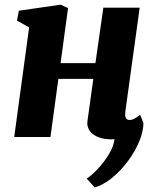

<svg xmlns="http://www.w3.org/2000/svg" viewBox="-20 -588 667 824"><path d="M518 -110Q513 -73 536.5 -73Q545 -73 553.8 -77.2Q562.5 -81.5 581.5 -95L595.5 -60.5Q595.5 -24 577.5 19.2Q559.5 62.5 529.2 103.2Q499 144 462 174.5Q425 205 386.5 216.5L352 178.5Q374 164.5 400.5 136Q427 107.5 447.5 73.5Q468 39.5 471.5 9Q468.5 9 465.5 9.5Q462.5 10 459.5 10Q408 10 379.2 -12.2Q350.5 -34.5 355.5 -69.5L380.5 -249.5H230.5L196.5 0H41L105 -470.5L53 -499.5L61 -542L240.5 -568L272 -553L240 -317H389.5L423.5 -555H579.5Z"/></svg>

Font: Merriweather Black
Style: Italic
Weight: 900
Italic angle: -7.8°
Designer: Eben Sorkin
Foundry: Eben Sorkin
Version: Version 2.200;gftools[0.9.31]